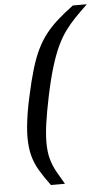

<svg xmlns="http://www.w3.org/2000/svg" viewBox="-60 -781 538 969"><g transform="rotate(-5 209.0 -296.5)"><path d="M158 150Q126 107 104 70Q82 33 71.5 -7.5Q61 -48 61 -101Q61 -126 64 -156.5Q67 -187 73 -224.5Q79 -262 89 -306Q106 -385 123 -441.5Q140 -498 160 -539Q180 -580 205.5 -613Q231 -646 265.5 -677Q300 -708 347 -743H418Q384 -711 356 -682Q328 -653 304.5 -621Q281 -589 261 -546.5Q241 -504 222.5 -443.5Q204 -383 186 -297Q170 -220 162 -164Q154 -108 154 -66Q154 -16 164 19Q174 54 191 84.5Q208 115 229 150Z"/></g></svg>

Font: Saira SemiExpanded Medium
Style: Italic
Weight: 500
Width: 6
Italic angle: -12°
Designer: Hector Gatti with collaboration of the Omnibus-Type team
Foundry: Omnibus-Type
Version: Version 1.101